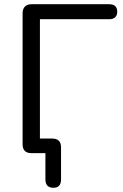

<svg xmlns="http://www.w3.org/2000/svg" viewBox="-20 -725 582 909"><path d="M233 164Q214 164 204.5 154Q195 144 195 125V0H128Q108 0 97.5 -10.5Q87 -21 87 -43V-662Q87 -683 98 -694Q109 -705 130 -705H497Q516 -705 525.5 -696Q535 -687 535 -669Q535 -653 525.5 -643.5Q516 -634 497 -634H169V-32L132 -69H228Q248 -69 258.5 -58.5Q269 -48 269 -28V125Q269 144 260 154Q251 164 233 164Z"/></svg>

Font: Nunito
Style: Regular
Weight: 400
Designer: Vernon Adams
Foundry: Vernon Adams
Version: Version 3.602